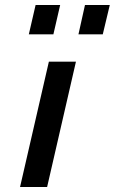

<svg xmlns="http://www.w3.org/2000/svg" viewBox="-20 -746 458 766"><path d="M95 -609 122 -726H220L193 -609ZM293 -609 319 -726H418L390 -609ZM60 0 175 -500H283L168 0Z"/></svg>

Font: Titillium Web SemiBold
Style: Italic
Weight: 600
Italic angle: -13°
Version: Version 1.002;PS 57.000;hotconv 1.0.70;makeotf.lib2.5.55311